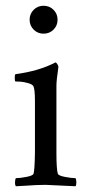

<svg xmlns="http://www.w3.org/2000/svg" viewBox="-20 -648 304 671"><path d="M97.7 -544.4Q83.5 -558.6 83.5 -579.1Q83.5 -599.6 97.7 -613.8Q111.8 -627.9 132.3 -627.9Q152.8 -627.9 167 -613.8Q181.2 -599.6 181.2 -579.1Q181.2 -558.6 167 -544.4Q152.8 -530.3 132.3 -530.3Q111.8 -530.3 97.7 -544.4ZM177.2 -317.4V-113.3Q177.2 -56.6 182.1 -41Q184.1 -34.2 206.8 -29.8Q229.5 -25.4 243.7 -25.4Q246.6 -21.5 246.8 -11.2Q247.1 -1 243.7 2.9Q143.6 -2 139.2 -2Q122.1 -2 106.2 -1.2Q90.3 -0.5 69.8 1Q49.3 2.4 35.6 2.9Q32.2 -1 32.5 -11.2Q32.7 -21.5 35.6 -25.4Q49.8 -25.4 72.5 -29.8Q95.2 -34.2 97.2 -41Q101.1 -53.2 102.1 -113.3V-294.9Q102.1 -334 97.2 -345.7Q94.2 -353 78.6 -357.4Q63 -361.8 52.5 -362.5Q42 -363.3 33.7 -363.3Q31.7 -365.2 31.5 -375Q31.2 -384.8 33.7 -388.7Q117.2 -399.9 173.3 -429.7Q176.8 -429.7 180.4 -423.8Q184.1 -418 184.1 -414.1Q177.2 -366.2 177.2 -349.6Z"/></svg>

Font: Amiri
Style: Regular
Weight: 400
Designer: Khaled Hosny
Version: Version 000.108